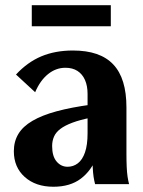

<svg xmlns="http://www.w3.org/2000/svg" viewBox="-20 -701 546 731"><path d="M183.4 10Q115.9 10 74.3 -27.1Q32.7 -64.2 32.7 -125.2Q32.7 -162.4 50 -191.1Q67.2 -219.7 103.5 -240.9Q139.8 -262.2 195.6 -277.3Q251.4 -292.4 327.9 -302.7V-253.4Q284.6 -244.8 255.6 -233.9Q226.7 -223.1 209.7 -210.1Q192.7 -197.2 185.6 -180.8Q178.5 -164.4 178.5 -144.9Q178.5 -106 195.5 -86.1Q212.4 -66.1 237.4 -66.1Q259 -66.1 276.3 -79.2Q293.7 -92.4 303.5 -120.6Q313.4 -148.9 313.4 -193.6V-343.3Q313.4 -374.3 303.5 -396.6Q293.7 -418.8 275 -430.9Q256.2 -443 229.1 -443Q192.9 -443 162.9 -418.8Q132.9 -394.7 113.8 -349.9L40.9 -417.2Q84.4 -464.2 137.3 -486.5Q190.2 -508.7 257.7 -508.7Q309.6 -508.7 347.9 -495.5Q386.2 -482.2 411.3 -455.6Q436.5 -428.9 448.9 -388.1Q461.4 -347.4 461.4 -291.6V-116.1Q461.4 -86.9 462.4 -65.4Q463.4 -43.8 465.7 -28.3Q468.1 -12.8 471.4 0H342Q338.7 -12.6 336.3 -27.8Q334 -43 333 -64.4Q332 -85.8 332 -115L349.8 -106.4Q328.1 -51.1 287.5 -20.6Q246.9 10 183.4 10ZM101 -601V-681.1H401.9V-601Z"/></svg>

Font: Sutasoma
Style: Regular
Weight: 400
Designer: Izhar Fathurrohim, Akbar Rohmanto, Arusyal Khofiqoini
Foundry: Kiwari Kolektiv
Version: Version 1.102